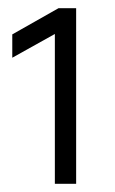

<svg xmlns="http://www.w3.org/2000/svg" viewBox="-20 -841 282 469"><path d="M10 -700 114 -758V-392H166V-821H123L10 -757Z"/></svg>

Font: Hind Light
Style: Regular
Weight: 300
Designer: Manushi Parikh, Satya Rajpurohit
Foundry: Indian Type Foundry
Version: Version 1.201;PS 1.0;hotconv 1.0.78;makeotf.lib2.5.61930; tt